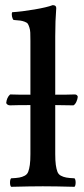

<svg xmlns="http://www.w3.org/2000/svg" viewBox="-20 -718 324 740"><path d="M192.9 -353Q243.2 -353 268.1 -354Q277.3 -354 279.8 -345.2Q278.8 -335.4 274.2 -325.4Q269.5 -315.4 263.2 -312H258.8Q248.5 -312 226.3 -312.5Q204.1 -313 192.9 -313V-124Q192.9 -98.1 195.1 -82.5Q197.3 -66.9 201.2 -56.4Q205.1 -45.9 214.8 -40.8Q224.6 -35.6 235.6 -33.7Q246.6 -31.7 267.1 -30.8Q271.5 -26.4 271.5 -14.4Q271.5 -2.4 267.1 2Q192.9 0 145 0Q99.1 0 22.9 2Q18.6 -2.4 18.6 -14.4Q18.6 -26.4 22.9 -30.8Q43.5 -31.7 54.4 -33.7Q65.4 -35.6 75.2 -40.8Q85 -45.9 88.9 -56.4Q92.8 -66.9 95 -82.5Q97.2 -98.1 97.2 -124V-313Q44.9 -313 19 -312Q8.3 -312 3.9 -320.8Q5.9 -342.3 19 -354Q44.9 -353 97.2 -353V-561Q97.2 -581.1 96.7 -592.3Q96.2 -603.5 93 -613Q89.8 -622.6 86.9 -626.7Q84 -630.9 75 -634.3Q65.9 -637.7 57.9 -638.7Q49.8 -639.6 32.2 -641.1Q27.8 -646 26.1 -655.3Q24.4 -664.6 26.9 -670.9Q64.9 -673.3 113.3 -681.6Q161.6 -689.9 183.1 -698.2Q196.8 -698.2 196.8 -687Q192.9 -638.7 192.9 -578.1Z"/></svg>

Font: Common Serif Medium
Style: Regular
Weight: 500
Designer: Philipp H. Poll, Khaled Hosny
Foundry: Stefan Peev, Context Ltd.
Version: Version 1.026